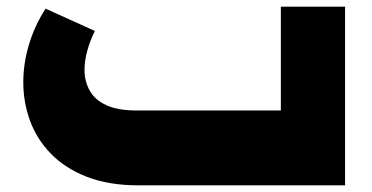

<svg xmlns="http://www.w3.org/2000/svg" viewBox="-20 -557 1117 577"><path d="M396 0Q307 0 241.5 -25.5Q176 -51 133.5 -94.5Q91 -138 70.5 -193.5Q50 -249 50 -310Q50 -366 67 -423Q84 -480 117 -531L265 -464Q250 -433 242 -403.5Q234 -374 234 -347Q234 -312 250 -284Q266 -256 300.5 -240.5Q335 -225 390 -225H824V-537H1017V0Z"/></svg>

Font: Alexandria Black
Style: Regular
Weight: 900
Designer: Mohamed Gaber
Foundry: Kief Type Foundry
Version: Version 5.100